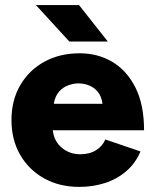

<svg xmlns="http://www.w3.org/2000/svg" viewBox="-20 -721 601 753"><path d="M291 12Q213 12 153 -21.5Q93 -55 59 -114Q25 -173 25 -250Q25 -328 59.5 -387Q94 -446 154 -479Q214 -512 293 -512Q364 -512 421 -478Q478 -444 511.5 -377Q545 -310 545 -210H187Q192 -167 222.5 -141.5Q253 -116 295 -116Q332 -116 357.5 -132.5Q383 -149 393 -174L531 -127Q511 -80 474.5 -49Q438 -18 391 -3Q344 12 291 12ZM191 -314H382Q378 -344 363 -361.5Q348 -379 328 -386.5Q308 -394 288 -394Q269 -394 248 -386.5Q227 -379 211.5 -361.5Q196 -344 191 -314ZM252 -558 121 -701H290L403 -558Z"/></svg>

Font: Figtree ExtraBold
Style: Regular
Weight: 800
Designer: Erik Kennedy
Foundry: Erik Kennedy
Version: Version 2.002